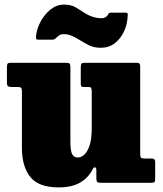

<svg xmlns="http://www.w3.org/2000/svg" viewBox="-20 -792 706 832"><path d="M75 -151V-394.5Q75 -406.5 72 -410.8Q69 -415 57.5 -415H31Q19 -415 14.5 -418.5Q10 -422 10 -434V-498.5Q10 -511.5 12.8 -515.8Q15.5 -520 28 -520H265Q277 -520 281 -516.8Q285 -513.5 285 -500.5V-179.5Q285 -139 292.5 -124.2Q300 -109.5 317.5 -109.5Q330.5 -109.5 344.2 -121Q358 -132.5 367.8 -160.2Q377.5 -188 377.5 -237V-394Q377.5 -405.5 375.2 -410.2Q373 -415 364 -415H344Q336 -415 333 -417.5Q330 -420 330 -431V-500Q330 -512 332.8 -516Q335.5 -520 347 -520H570.5Q582 -520 584.8 -516.2Q587.5 -512.5 587.5 -501V-125Q587.5 -110.5 592.2 -107.8Q597 -105 611.5 -105H639Q652.5 -105 652.5 -90V-18.5Q652.5 -7.5 650 -3.8Q647.5 0 637 0H418Q404 0 400.8 -4.2Q397.5 -8.5 397.5 -22.5V-54Q397.5 -65.5 391.8 -67Q386 -68.5 380.5 -56.5Q362.5 -21.5 327 -0.8Q291.5 20 234.5 20Q147 20 111 -25.5Q75 -71 75 -151ZM417.5 -585Q386 -585 364.2 -596.5Q342.5 -608 323.5 -619.5Q303.5 -632 288.2 -638Q273 -644 258 -644Q242.5 -644 235 -638Q227.5 -632 222.5 -627Q215.5 -620 207.5 -620H146.5Q138 -620 136.8 -623.8Q135.5 -627.5 136 -635Q139 -667 156 -698.5Q173 -730 199.2 -751Q225.5 -772 256.5 -772Q288 -772 306.8 -760.8Q325.5 -749.5 344 -737.5Q381.5 -713 421 -713Q437 -713 446.5 -726Q450 -731 451.5 -734Q453 -737 460 -737H524Q531 -737 532.5 -734.5Q534 -732 533.5 -726Q532.5 -689 517.8 -656.8Q503 -624.5 477.5 -604.8Q452 -585 417.5 -585Z"/></svg>

Font: Besley* Narrow Fatface
Style: Regular
Weight: 900
Width: 4
Designer: Owen Earl
Foundry: indestructible type*
Version: Version 3.000; ttfautohint (v1.8.3)